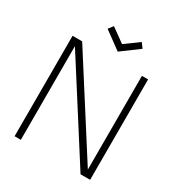

<svg xmlns="http://www.w3.org/2000/svg" viewBox="-190 -960 1028 1093"><g transform="rotate(30 323.5 -413.0)"><path d="M104.5 -618 106 -617.5V0H65V-660H128L522 -42.5L521 -42V-660H561.5V0H498.5ZM332.5 -710.5 217.5 -794.5 241.5 -825.5 332.5 -760 424 -826.5 447 -795Z"/></g></svg>

Font: League Spartan Thin ExtraLight
Style: Regular
Weight: 250
Version: Version 2.002